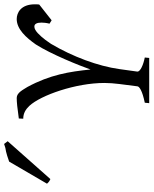

<svg xmlns="http://www.w3.org/2000/svg" viewBox="72 -802 730 913"><g transform="rotate(-90 436.5 -345.0)"><path d="M803 -630C755 -630 715 -586 682 -539C636 -467 582 -333 563 -279C553 -379 538 -472 480 -579C467 -599 453 -630 428 -630C408 -630 379 -627 330 -620L329 -599C354 -599 373 -588 390 -570C441 -515 499 -349 499 -213C499 -190 497 -166 494 -142L483 -56C482 -47 463 -33 405 -21L403 0H618L620 -21C585 -28 553 -42 553 -56L565 -142C579 -243 624 -364 685 -467L704 -494C724 -520 748 -546 766 -546H768C779 -546 786 -535 786 -513C786 -503 785 -490 781 -474L797 -464L872 -523C873 -530 873 -537 873 -544C873 -610 833 -630 803 -630ZM42 -470 222 -673 209 -690C204 -688 197 -686 190 -684C171 -682 132 -669 125 -666L20 -486C29 -476 33 -474 42 -470Z"/></g></svg>

Font: Temporarium
Style: Italic
Weight: 400
Italic angle: -7°
Version: Version 1.1